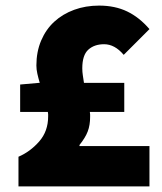

<svg xmlns="http://www.w3.org/2000/svg" viewBox="-20 -666 580 686"><path d="M46 0V-106Q88 -124 120 -160.5Q152 -197 152 -250Q152 -254 152 -258Q152 -262 151 -266H52V-364L120 -370H122Q117 -387 113.5 -402.5Q110 -418 110 -432Q110 -481 127 -521Q144 -561 174 -588.5Q204 -616 245 -631Q286 -646 334 -646Q391 -646 434.5 -625Q478 -604 514 -562L422 -470Q390 -508 352 -508Q317 -508 295.5 -488.5Q274 -469 274 -422Q274 -409 276 -396.5Q278 -384 280 -370H424V-266H301Q302 -261 302 -257Q302 -253 302 -248Q302 -219 293.5 -196.5Q285 -174 264 -148V-144H514V0Z"/></svg>

Font: TypoPRO Source Sans Pro
Style: Regular
Weight: 900
Designer: Paul D. Hunt
Foundry: Adobe Systems Incorporated
Version: Version 2.020;PS 2.000;hotconv 1.0.86;makeotf.lib2.5.63406